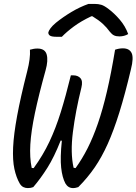

<svg xmlns="http://www.w3.org/2000/svg" viewBox="-20 -954 697 981"><path d="M133 -700Q144 -703 152.5 -704.5Q161 -706 171 -706Q210 -706 218.5 -675.5Q227 -645 213 -595Q178 -469 158.5 -376.5Q139 -284 135 -216.5Q131 -149 142 -96L152 -95Q200 -161 232.5 -230Q265 -299 290.5 -381Q316 -463 342 -569H355Q378 -569 391 -554.5Q404 -540 396 -507Q366 -386 352.5 -279.5Q339 -173 356 -97L366 -95Q400 -142 428 -197.5Q456 -253 480.5 -324Q505 -395 526.5 -487Q548 -579 568 -700Q588 -707 608 -707Q641 -707 652.5 -683Q664 -659 649 -600Q619 -473 590 -380Q561 -287 530.5 -219Q500 -151 463.5 -98Q427 -45 380 2Q373 4 367 5.5Q361 7 353 7Q328 7 314 -17Q298 -47 292.5 -97.5Q287 -148 296 -235L290 -236Q257 -152 222 -96.5Q187 -41 150 2Q138 7 122 7Q110 7 99.5 2Q89 -3 81 -16Q63 -47 53.5 -91Q44 -135 47 -201Q50 -267 67.5 -362Q85 -457 119 -590Q136 -656 133 -700ZM432 -934H464Q482 -934 497.5 -929.5Q513 -925 536 -907Q564 -886 592 -853.5Q620 -821 635 -780Q615 -768 590 -768Q574 -768 563 -773Q552 -778 541 -792Q526 -813 505.5 -832Q485 -851 452 -871H447Q394 -846 357 -818.5Q320 -791 296 -766H270Q243 -766 234.5 -772.5Q226 -779 227 -789Q229 -797 238 -809.5Q247 -822 266 -838Q302 -867 344.5 -892.5Q387 -918 432 -934Z"/></svg>

Font: Recursive Mn Csl St
Style: Italic
Weight: 400
Italic angle: -15°
Monospace: yes
Version: Version 1.079;hotconv 1.0.112;makeotfexe 2.5.65598; ttfautoh